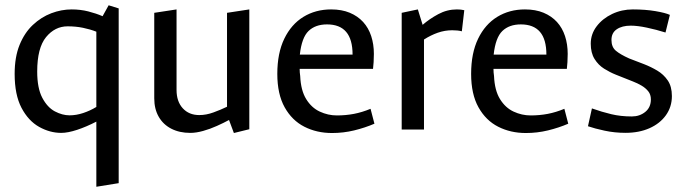

<svg xmlns="http://www.w3.org/2000/svg" viewBox="-20 -498 2639 738"><path d="M350.3 219.9V-30.5Q311.9 -10.6 276.3 1.1Q240.8 12.8 215.2 12.8Q171.8 12.8 130.4 -10.3Q89 -33.5 62.6 -83.6Q36.3 -133.8 36.3 -213.8Q36.3 -278.8 55.3 -325.5Q74.3 -372.3 106.4 -402.3Q138.4 -432.3 177.2 -447.1Q216.1 -461.8 255.4 -461.8Q289 -461.8 319.1 -454.2Q349.2 -446.6 374.3 -435.7L397.6 -477.7L436.2 -465.7V206ZM247.3 -54.7Q273.1 -54.7 299.6 -63.5Q326.2 -72.3 350.3 -86.9V-376.2Q326.2 -385.6 298.7 -391.2Q271.3 -396.8 240 -396.8Q191.1 -396.8 157 -355.3Q123 -313.7 123 -222.8Q123 -159.3 142.5 -122.2Q162.1 -85.1 190.8 -69.9Q219.6 -54.7 247.3 -54.7Z M879 13.3 860.3 -36.8Q840.1 -25.8 813.8 -14Q787.6 -2.1 760.7 5.3Q733.9 12.8 711.3 12.8Q669.8 12.8 638.6 -3.2Q607.5 -19.1 590.2 -49Q572.9 -78.9 572.9 -120V-448.7L658.6 -461.8V-152.3Q658.6 -107.9 682.5 -81.8Q706.4 -55.7 745.9 -55.7Q772.7 -55.7 800.3 -65.8Q827.9 -75.8 852.6 -87.7V-448.7L938.3 -461.8V-1.3Z M1256.1 13.3Q1197.6 13.3 1150.1 -10.8Q1102.5 -34.9 1074.2 -85.5Q1045.9 -136.1 1045.9 -214Q1045.9 -293.7 1072.7 -349.1Q1099.5 -404.5 1146.3 -433.2Q1193.1 -461.8 1252.8 -461.8Q1293.6 -461.8 1324.3 -449Q1355 -436.2 1375.8 -413.5Q1396.5 -390.7 1406.8 -359.3Q1417.1 -327.8 1417.1 -290.8Q1417.1 -275.8 1416.1 -259.3Q1415.1 -242.7 1413.8 -233.2H1131.8Q1131.6 -226.2 1132.3 -219.6Q1132.9 -212.9 1133.9 -205.7Q1136.3 -150.4 1156.9 -117.1Q1177.5 -83.7 1209.2 -69Q1240.9 -54.3 1274.9 -54.3Q1308.9 -54.3 1340.4 -60.3Q1371.8 -66.3 1404.3 -79.8L1419.2 -22.5Q1383.2 -7 1341.5 3.2Q1299.9 13.3 1256.1 13.3ZM1132.5 -288H1335.2Q1335.2 -346.7 1310.5 -375.5Q1285.9 -404.2 1237 -404.2Q1192.3 -404.2 1166 -378.9Q1139.7 -353.7 1132.5 -288Z M1524 0V-448.7L1586.1 -461.8L1604.5 -402.5Q1630.5 -425.2 1664.4 -443.5Q1698.4 -461.8 1736.2 -461.8Q1744.4 -461.8 1750.8 -461.1Q1757.3 -460.3 1764.6 -458.8L1755.2 -377.7Q1747.7 -379.7 1738.7 -380.7Q1729.8 -381.7 1718.3 -381.7Q1689.7 -381.7 1662.6 -372.2Q1635.6 -362.7 1609.7 -346.1V0Z M2001.1 13.3Q1942.6 13.3 1895.1 -10.8Q1847.5 -34.9 1819.2 -85.5Q1790.9 -136.1 1790.9 -214Q1790.9 -293.7 1817.7 -349.1Q1844.5 -404.5 1891.3 -433.2Q1938.1 -461.8 1997.8 -461.8Q2038.6 -461.8 2069.3 -449Q2100 -436.2 2120.8 -413.5Q2141.5 -390.7 2151.8 -359.3Q2162.1 -327.8 2162.1 -290.8Q2162.1 -275.8 2161.1 -259.3Q2160.1 -242.7 2158.8 -233.2H1876.8Q1876.6 -226.2 1877.3 -219.6Q1877.9 -212.9 1878.9 -205.7Q1881.3 -150.4 1901.9 -117.1Q1922.5 -83.7 1954.2 -69Q1985.9 -54.3 2019.9 -54.3Q2053.9 -54.3 2085.4 -60.3Q2116.8 -66.3 2149.3 -79.8L2164.2 -22.5Q2128.2 -7 2086.5 3.2Q2044.9 13.3 2001.1 13.3ZM1877.5 -288H2080.2Q2080.2 -346.7 2055.5 -375.5Q2030.9 -404.2 1982 -404.2Q1937.3 -404.2 1911 -378.9Q1884.7 -353.7 1877.5 -288Z M2384.3 12.6Q2342.5 12.6 2303.9 4.3Q2265.3 -4 2240 -12.8L2255.2 -81.3Q2293.9 -67.5 2329.9 -59Q2365.8 -50.4 2408.8 -50.4Q2438.6 -50.4 2460.2 -67.8Q2481.8 -85.2 2481.8 -115.9Q2481.8 -134.5 2471.8 -147Q2461.7 -159.6 2446.2 -168.8Q2430.6 -178 2413.2 -184.7L2347.3 -210.9Q2324.2 -220.1 2302.1 -234Q2279.9 -247.9 2265.3 -271.3Q2250.7 -294.7 2250.7 -330Q2250.7 -367.1 2273.4 -396.9Q2296 -426.7 2332.9 -444.3Q2369.8 -461.8 2412.3 -461.8Q2460.4 -461.8 2498.9 -455.3Q2537.4 -448.8 2554.8 -440.8L2538 -373Q2502 -384.3 2466.2 -391.8Q2430.4 -399.4 2404.3 -399.4Q2371.2 -399.4 2350.8 -385.6Q2330.3 -371.8 2330.3 -344.5Q2330.3 -317.2 2347.2 -303Q2364.1 -288.7 2398.4 -273.3L2455.7 -251.3Q2482 -241.1 2506.4 -226.6Q2530.7 -212.2 2546.7 -188.8Q2562.6 -165.4 2562.6 -128.9Q2562.6 -87.3 2539.6 -55.1Q2516.6 -23 2476.5 -5.2Q2436.4 12.6 2384.3 12.6Z"/></svg>

Font: Ancizar Sans Thin
Style: Regular
Weight: 100
Designer: Cesar Puertas, Viviana Monsalve, Julian Moncada, Julian Prieto, Jose Castro, Mariel Hernandez, Felipe Aragon, Sara Alarc
Version: Version 8.100